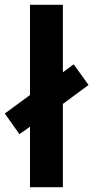

<svg xmlns="http://www.w3.org/2000/svg" viewBox="-41 -780 389 800"><path d="M84 0H221V-347L328 -426L266 -512L221 -479V-760H84V-384L-21 -307L40 -221L84 -252Z"/></svg>

Font: Noto Sans Thai Looped Condensed
Style: Bold
Weight: 700
Width: 3
Designer: Sasikarn Vongin, Ben Mitchell
Foundry: The Fontpad Ltd
Version: Version 1.001